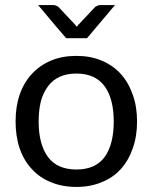

<svg xmlns="http://www.w3.org/2000/svg" viewBox="-20 -737 607 764"><path d="M284.2 -514.6Q339.8 -514.6 383.8 -496.1Q428.7 -477.5 460 -443.4Q491.2 -409.2 507.8 -361.3Q525.4 -313.5 525.4 -253.9Q525.4 -193.4 507.8 -145.5Q491.2 -97.7 460 -63.5Q428.7 -29.3 383.8 -11.7Q339.8 6.8 284.2 6.8Q227.5 6.8 183.6 -11.7Q138.7 -29.3 107.4 -63.5Q75.2 -97.7 58.6 -145.5Q42 -193.4 42 -253.9Q42 -313.5 58.6 -361.3Q75.2 -409.2 107.4 -443.4Q138.7 -477.5 183.6 -496.1Q227.5 -514.6 284.2 -514.6ZM284.2 -62.5Q359.4 -62.5 396.5 -112.3Q432.6 -163.1 432.6 -252.9Q432.6 -343.8 396.5 -393.6Q359.4 -444.3 284.2 -444.3Q246.1 -444.3 217.8 -431.6Q189.5 -418.9 170.9 -393.6Q152.3 -369.1 142.6 -334Q133.8 -297.9 133.8 -252.9Q133.8 -163.1 170.9 -112.3Q208 -62.5 284.2 -62.5ZM437.5 -716.8Q409.2 -683.6 326.2 -585Q305.7 -585 243.2 -585Q214.8 -617.2 131.8 -716.8Q146.5 -716.8 193.4 -716.8Q199.2 -716.8 204.1 -713.9Q210 -711.9 212.9 -709Q234.4 -686.5 277.3 -640.6Q279.3 -638.7 281.2 -635.7Q283.2 -633.8 285.2 -630.9Q288.1 -633.8 290 -635.7Q291 -638.7 293.9 -640.6Q315.4 -664.1 358.4 -709Q361.3 -711.9 367.2 -713.9Q372.1 -716.8 377.9 -716.8Q397.5 -716.8 437.5 -716.8Z"/></svg>

Font: Lato
Style: Regular
Weight: 400
Designer: Lukasz Dziedzic with Adam Twardoch and Botio Nikoltchev
Version: Version 2.015; 2015-08-06; http://www.latofonts.com/